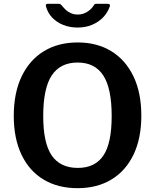

<svg xmlns="http://www.w3.org/2000/svg" viewBox="-20 -974 810 1004"><path d="M386 10Q283 10 208 -35Q133 -80 92.5 -165Q52 -250 52 -368Q52 -488 93 -574Q134 -660 209 -706Q284 -752 386 -752Q488 -752 562.5 -706Q637 -660 678 -574.5Q719 -489 719 -369Q719 -251 678.5 -166Q638 -81 563 -35.5Q488 10 386 10ZM387 -96Q477 -96 520.5 -160.5Q564 -225 564 -367Q564 -512 520 -579.5Q476 -647 386 -647Q295 -647 250.5 -579.5Q206 -512 206 -367Q206 -226 250.5 -161Q295 -96 387 -96ZM543 -954Q559 -954 554 -940Q543 -908 519.5 -883.5Q496 -859 462 -844.5Q428 -830 386 -830Q345 -830 311 -843.5Q277 -857 253 -882Q229 -907 220 -942Q219 -946 220.5 -950Q222 -954 228 -954H286Q294 -954 297 -951.5Q300 -949 305 -943Q313 -933 324 -922.5Q335 -912 351 -905Q367 -898 386 -898Q414 -898 436 -912Q458 -926 469 -944Q473 -951 476.5 -952.5Q480 -954 484 -954Z"/></svg>

Font: Libre Franklin Thin SemiBold
Style: Regular
Weight: 600
Version: Version 3.000